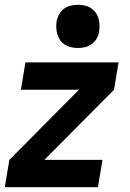

<svg xmlns="http://www.w3.org/2000/svg" viewBox="-20 -780 540 800"><path d="M0 0 19 -114 309 -406H67L86 -520H474L455 -406L165 -114H407L388 0ZM305 -580Q291 -580 277 -583Q263 -586 251 -593.5Q239 -601 231.5 -611.5Q224 -622 219.5 -635.5Q215 -649 214.5 -663Q214 -677 216 -692Q219 -707 226.5 -720.5Q234 -734 246.5 -743.5Q259 -753 274.5 -756.5Q290 -760 305 -760Q319 -760 333 -757Q347 -754 358.5 -746.5Q370 -739 378 -728.5Q386 -718 390 -704.5Q394 -691 394.5 -677Q395 -663 393 -648Q391 -633 383 -619.5Q375 -606 362.5 -596.5Q350 -587 335 -583.5Q320 -580 305 -580Z"/></svg>

Font: Iosevka Heavy
Style: Italic
Weight: 900
Italic angle: -9°
Monospace: yes
Designer: Belleve Invis
Foundry: Belleve Invis
Version: Version 32.5.0; ttfautohint (v1.8.4)